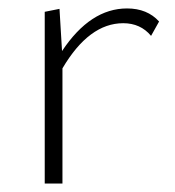

<svg xmlns="http://www.w3.org/2000/svg" viewBox="-20 -435 414 455"><path d="M281 -415Q329 -415 357 -384L338 -350Q313 -380 272 -380Q191 -380 128 -273V0H86V-407L121 -414L127 -314Q194 -415 281 -415Z"/></svg>

Font: EauTestText Light
Style: Regular
Weight: 300
Designer: Christian Thalmann (Catharsis Fonts)
Version: Version 0.001;PS 000.001;hotconv 1.0.88;makeotf.lib2.5.64775